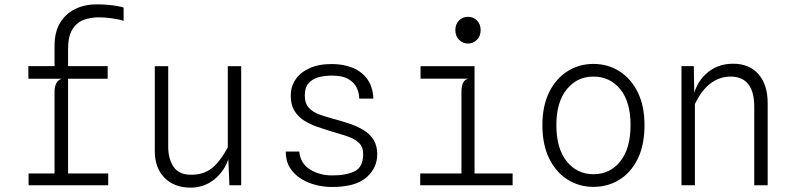

<svg xmlns="http://www.w3.org/2000/svg" viewBox="-20 -849 3640 880"><path d="M111 0V-54H230V-429Q230 -452.5 238.5 -467.8Q247 -483 262.5 -488H110V-546H230V-639Q230 -703 256 -745.2Q282 -787.5 325.5 -808.2Q369 -829 422 -829Q451.5 -829 475.8 -826.8Q500 -824.5 518.2 -821.2Q536.5 -818 546.5 -814.5V-753.5Q537.5 -757 519.8 -760.5Q502 -764 479 -766.8Q456 -769.5 431 -769.5Q394.5 -769.5 362.8 -757.5Q331 -745.5 311.5 -714Q292 -682.5 292 -624V-546H473.5V-488H292V-54H476V0Z M854 11Q778.5 11 734 -34.2Q689.5 -79.5 689.5 -156.5V-545.5H751V-176.5Q751 -120.5 775.8 -84.2Q800.5 -48 856.5 -48Q911 -48 948.2 -75.8Q985.5 -103.5 1024 -173V-545.5H1085.5V0H1031.5L1026.5 -119.5Q1018 -94 1004 -72.5Q978 -33 939.2 -11Q900.5 11 854 11Z M1500 8Q1465 8 1428 -1.2Q1391 -10.5 1359.8 -29.8Q1328.5 -49 1309 -80Q1289.5 -111 1289.5 -154.5H1351.5Q1357 -100 1400 -72.8Q1443 -45.5 1500.5 -45Q1565 -44.5 1604.5 -63.5Q1644 -82.5 1644.5 -140.5Q1645 -175 1625.5 -193.8Q1606 -212.5 1573 -223.8Q1540 -235 1500 -246.5Q1467 -256.5 1433.8 -268Q1400.5 -279.5 1373 -297Q1345.5 -314.5 1329 -342Q1312.5 -369.5 1312.5 -411Q1312.5 -451 1334 -483.8Q1355.5 -516.5 1397.8 -536Q1440 -555.5 1501 -555.5Q1552.5 -555.5 1594.5 -539Q1636.5 -522.5 1662.5 -487.8Q1688.5 -453 1691.5 -397H1626.5Q1626.5 -421 1615.8 -445.2Q1605 -469.5 1577.8 -486Q1550.5 -502.5 1500.5 -502.5Q1467.5 -502.5 1439.5 -494.8Q1411.5 -487 1394.2 -467.5Q1377 -448 1377 -411.5Q1377 -374.5 1396 -354.5Q1415 -334.5 1443.8 -324.2Q1472.5 -314 1500.5 -306.5Q1543 -295 1580.8 -282.5Q1618.5 -270 1647.5 -252Q1676.5 -234 1692.8 -207.2Q1709 -180.5 1709 -141Q1708.5 -77.5 1657.8 -34.5Q1607 8.5 1500 8Z M1906 0V-54H2095V-427.5Q2095 -456.5 2103.5 -471.2Q2112 -486 2127.5 -488.5H1907.5V-545.5H2155V-54H2329.5V0ZM2125 -649.5Q2100.5 -649.5 2083.8 -666.8Q2067 -684 2067 -711Q2067 -738 2083.8 -755Q2100.5 -772 2125 -772Q2149.5 -772 2166.2 -755Q2183 -738 2183 -711Q2183 -684 2166.2 -666.8Q2149.5 -649.5 2125 -649.5Z M2700 7.5Q2634.5 7.5 2581.5 -25.8Q2528.5 -59 2497.2 -122.2Q2466 -185.5 2466 -275.5Q2466 -364 2497.2 -426.8Q2528.5 -489.5 2581.5 -522.8Q2634.5 -556 2700 -556Q2765.5 -556 2818.5 -522.8Q2871.5 -489.5 2902.8 -426.8Q2934 -364 2934 -275.5Q2934 -184 2902.8 -120.8Q2871.5 -57.5 2818.5 -25Q2765.5 7.5 2700 7.5ZM2700 -50.5Q2776 -50.5 2823 -109.5Q2870 -168.5 2870 -275.5Q2870 -382.5 2822.8 -440.2Q2775.5 -498 2700 -498Q2624.5 -498 2577.2 -439.2Q2530 -380.5 2530 -275.5Q2530 -169 2577.2 -109.8Q2624.5 -50.5 2700 -50.5Z M3103.5 0V-546H3160L3162 -423.5Q3177.5 -474.5 3214.5 -509Q3265.5 -557 3340 -557Q3414.5 -557 3456.5 -508.8Q3498.5 -460.5 3498.5 -376.5V0H3437V-359.5Q3437 -428 3409.8 -463Q3382.5 -498 3329 -498Q3277.5 -498 3236 -466.2Q3194.5 -434.5 3165 -372V0Z"/></svg>

Font: Spline Sans Mono Light
Style: Regular
Weight: 300
Monospace: yes
Version: Version 1.004